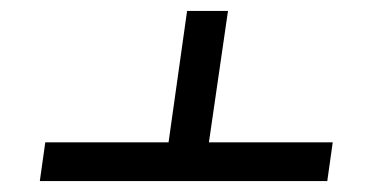

<svg xmlns="http://www.w3.org/2000/svg" viewBox="-20 -546 688 352"><path d="M590 -285 580 -214H53L63 -285H289L323 -526H398L363 -285Z"/></svg>

Font: FiraGO Book
Style: Italic
Weight: 350
Italic angle: -8°
Designer: bBox Type GmbH
Foundry: bBox Type GmbH
Version: Version 1.001